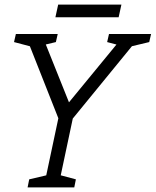

<svg xmlns="http://www.w3.org/2000/svg" viewBox="-20 -815 677 835"><path d="M280 -370 524 -667H597L297 -300H234L89 -667H161ZM240 -330H303L233 0H170ZM49 -667H129L117 -612L41 -632ZM454 -667H534L522 -612L446 -632ZM139 -612 151 -667H231L223 -632ZM545 -612 557 -667H637L629 -632ZM100 0 107 -35 192 -55 180 0ZM223 0 235 -55 310 -35 303 0ZM233 -795H508L496 -740H221Z"/></svg>

Font: Epunda Slab Light
Style: Italic
Weight: 300
Italic angle: -12°
Designer: Simon Atzbach
Foundry: typofactur
Version: Version 1.102